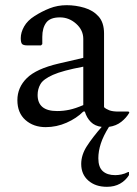

<svg xmlns="http://www.w3.org/2000/svg" viewBox="-20 -480 529 740"><path d="M156 10Q109 10 78 -17.5Q47 -45 47 -94Q47 -143 83.5 -179Q120 -215 206 -235L301 -257V-330Q301 -364 273.5 -388.5Q246 -413 211 -413Q173 -413 158 -392.5Q143 -372 143 -338V-310L138 -305H86Q71 -305 65.5 -310Q60 -315 60 -333Q60 -355 73 -378Q86 -401 113 -418Q141 -436 171.5 -448Q202 -460 237 -460Q272 -460 305.5 -450Q339 -440 360 -416.5Q381 -393 381 -351V-67Q388 -60 401 -55Q414 -50 437 -50H475L478 -48V-45Q467 -26 447.5 -10.5Q428 5 400 9Q378 44 368.5 73.5Q359 103 359 130Q359 164 376 179.5Q393 195 424 195Q435 195 447.5 192.5Q460 190 474 183H477V195Q464 216 442.5 228Q421 240 392 240Q348 240 320.5 216Q293 192 293 152Q293 117 315 83Q337 49 372 9Q346 6 330 -10Q314 -26 307 -50H301Q275 -24 236.5 -7Q198 10 156 10ZM125 -114Q125 -52 200 -52Q224 -52 247.5 -57Q271 -62 301 -75V-223Q221 -208 184 -191.5Q147 -175 136 -156Q125 -137 125 -114Z"/></svg>

Font: Spectral
Style: Regular
Weight: 400
Designer: Jean-Baptiste Levee
Foundry: Production Type
Version: Version 2.001